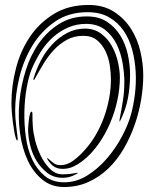

<svg xmlns="http://www.w3.org/2000/svg" viewBox="-20 -752 620 772"><path d="M556 -449Q556 -403 547.5 -351.5Q539 -300 521.5 -250Q504 -200 478 -155Q452 -110 416.5 -75.5Q381 -41 336 -20.5Q291 0 237 0Q187 0 150.5 -29.5Q114 -59 91.5 -107Q69 -155 60.5 -217Q52 -279 58 -343Q64 -407 83.5 -469Q103 -531 137 -579Q171 -627 219 -656.5Q267 -686 329 -686Q378 -686 411 -664Q444 -642 464.5 -608Q485 -574 494 -532.5Q503 -491 503 -452Q503 -405 495 -360.5Q487 -316 467 -274Q461 -260 460.5 -264.5Q460 -269 462 -278Q469 -314 474.5 -349.5Q480 -385 480 -422Q480 -457 473 -498Q466 -539 449 -574Q432 -609 402 -632.5Q372 -656 326 -656Q287 -656 253 -641Q219 -626 191.5 -601Q164 -576 143 -542.5Q122 -509 107 -473Q95 -443 87 -397.5Q79 -352 78 -302Q77 -252 84 -201Q91 -150 110 -110Q129 -70 160 -44.5Q191 -19 238 -19Q287 -19 331 -46.5Q375 -74 410.5 -115.5Q446 -157 471 -204.5Q496 -252 507 -293Q517 -329 522.5 -373.5Q528 -418 525.5 -463.5Q523 -509 511.5 -552Q500 -595 477 -628.5Q454 -662 418.5 -682.5Q383 -703 332 -703Q256 -703 201 -665Q146 -627 110.5 -569Q75 -511 58 -441Q41 -371 41 -307Q41 -277 45 -246.5Q49 -216 51 -196Q52 -188 49.5 -187.5Q47 -187 44 -195Q40 -208 37 -225.5Q34 -243 31.5 -262.5Q29 -282 27.5 -301.5Q26 -321 26 -338Q26 -408 44.5 -478.5Q63 -549 101 -605Q139 -661 197.5 -696.5Q256 -732 336 -732Q396 -732 438 -705Q480 -678 506.5 -636.5Q533 -595 544.5 -545Q556 -495 556 -449ZM462 -440Q462 -397 452 -349.5Q442 -302 422.5 -256.5Q403 -211 375 -171.5Q347 -132 311 -104Q294 -91 274.5 -82Q255 -73 232 -73Q212 -73 198.5 -81.5Q185 -90 175 -105Q167 -116 170 -116Q173 -116 181 -108Q190 -100 199 -94Q208 -88 223 -88Q251 -88 276.5 -107.5Q302 -127 319 -147Q345 -175 365 -209.5Q385 -244 398.5 -281.5Q412 -319 419 -357.5Q426 -396 426 -434Q426 -459 421.5 -489Q417 -519 404.5 -545.5Q392 -572 370.5 -590Q349 -608 315 -608Q278 -608 249 -592Q220 -576 197 -551.5Q174 -527 155.5 -496.5Q137 -466 121 -437Q118 -431 116.5 -430Q115 -429 115 -431Q114 -433 115 -437Q126 -474 145 -510Q164 -546 190.5 -574Q217 -602 250 -619.5Q283 -637 322 -637Q359 -637 386 -617Q413 -597 429.5 -567.5Q446 -538 454 -503.5Q462 -469 462 -440ZM281 -49Q258 -37 232 -37Q196 -37 170 -57Q144 -77 126.5 -106Q109 -135 101 -169Q93 -203 93 -232Q93 -238 94 -250Q95 -262 96.5 -273.5Q98 -285 100.5 -294Q103 -303 107 -303Q111 -303 110.5 -287.5Q110 -272 112 -244Q113 -222 121 -189Q129 -156 144 -125.5Q159 -95 181 -73Q203 -51 232 -51Q257 -51 277 -55Q287 -57 292 -57Q297 -57 281 -49Z"/></svg>

Font: Akronim
Style: Regular
Weight: 400
Designer: Grzegorz Klimczewski
Foundry: Fonty.PL
Version: Version 1.002